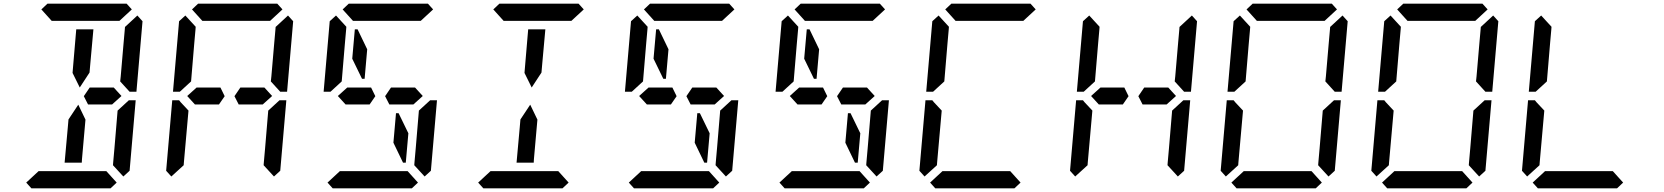

<svg xmlns="http://www.w3.org/2000/svg" viewBox="-20 -1020 9016 1040"><path d="M424 -157 423 -139H330L347 -327L351 -373L404 -453L443 -372L439 -327ZM204 -969 237 -1000H666L694 -969L627 -907H625H490H397H262H260ZM393 -861H486L469 -673L465 -627L412 -546L373 -625L377 -673ZM612 -31 579 0H150L122 -31L189 -93H191H326H419H554H556ZM617 -421 678 -477H715L682 -95L648 -64L592 -125L593 -139L600 -218ZM724 -936 752 -905 719 -523H682L631 -579L634 -607L649 -782L656 -861L657 -874ZM596 -546 638 -500 587 -454H574H497H457L434 -499L466 -546H492Z M1036 -454 994 -500 1045 -546H1148H1174L1197 -499L1166 -454H1050ZM1020 -969 1053 -1000H1482L1510 -969L1443 -907H1441H1306H1213H1078H1076ZM908 -64 880 -95 913 -477H950L958 -467L1001 -421L983 -218L976 -139L975 -125ZM1433 -421 1494 -477H1531L1498 -95L1464 -64L1408 -125L1409 -139L1416 -218ZM1540 -936 1568 -905 1535 -523H1498L1447 -579L1450 -607L1465 -782L1472 -861L1473 -874ZM1015 -579 954 -523H917L950 -905L984 -936L1040 -875L1039 -861L1032 -782ZM1412 -546 1454 -500 1403 -454H1390H1313H1273L1250 -499L1282 -546H1308Z M1852 -454 1810 -500 1861 -546H1964H1990L2013 -499L1982 -454H1866ZM1955 -593H1941L1888 -702L1902 -861H1917L1969 -753ZM1836 -969 1869 -1000H2298L2326 -969L2259 -907H2257H2122H2029H1894H1892ZM2125 -407H2139L2192 -298L2178 -139H2163L2111 -247ZM2244 -31 2211 0H1782L1754 -31L1821 -93H1823H1958H2051H2186H2188ZM2249 -421 2310 -477H2347L2314 -95L2280 -64L2224 -125L2225 -139L2232 -218ZM1831 -579 1770 -523H1733L1766 -905L1800 -936L1856 -875L1855 -861L1848 -782ZM2228 -546 2270 -500 2219 -454H2206H2129H2089L2066 -499L2098 -546H2124Z M2872 -157 2871 -139H2778L2795 -327L2799 -373L2852 -453L2891 -372L2887 -327ZM2652 -969 2685 -1000H3114L3142 -969L3075 -907H3073H2938H2845H2710H2708ZM2841 -861H2934L2917 -673L2913 -627L2860 -546L2821 -625L2825 -673ZM3060 -31 3027 0H2598L2570 -31L2637 -93H2639H2774H2867H3002H3004Z M3484 -454 3442 -500 3493 -546H3596H3622L3645 -499L3614 -454H3498ZM3587 -593H3573L3520 -702L3534 -861H3549L3601 -753ZM3468 -969 3501 -1000H3930L3958 -969L3891 -907H3889H3754H3661H3526H3524ZM3757 -407H3771L3824 -298L3810 -139H3795L3743 -247ZM3876 -31 3843 0H3414L3386 -31L3453 -93H3455H3590H3683H3818H3820ZM3881 -421 3942 -477H3979L3946 -95L3912 -64L3856 -125L3857 -139L3864 -218ZM3463 -579 3402 -523H3365L3398 -905L3432 -936L3488 -875L3487 -861L3480 -782ZM3860 -546 3902 -500 3851 -454H3838H3761H3721L3698 -499L3730 -546H3756Z M4300 -454 4258 -500 4309 -546H4412H4438L4461 -499L4430 -454H4314ZM4403 -593H4389L4336 -702L4350 -861H4365L4417 -753ZM4284 -969 4317 -1000H4746L4774 -969L4707 -907H4705H4570H4477H4342H4340ZM4573 -407H4587L4640 -298L4626 -139H4611L4559 -247ZM4692 -31 4659 0H4230L4202 -31L4269 -93H4271H4406H4499H4634H4636ZM4697 -421 4758 -477H4795L4762 -95L4728 -64L4672 -125L4673 -139L4680 -218ZM4279 -579 4218 -523H4181L4214 -905L4248 -936L4304 -875L4303 -861L4296 -782ZM4676 -546 4718 -500 4667 -454H4654H4577H4537L4514 -499L4546 -546H4572Z M5100 -969 5133 -1000H5562L5590 -969L5523 -907H5521H5386H5293H5158H5156ZM4988 -64 4960 -95 4993 -477H5030L5038 -467L5081 -421L5063 -218L5056 -139L5055 -125ZM5508 -31 5475 0H5046L5018 -31L5085 -93H5087H5222H5315H5450H5452ZM5095 -579 5034 -523H4997L5030 -905L5064 -936L5120 -875L5119 -861L5112 -782Z M5932 -454 5890 -500 5941 -546H6044H6070L6093 -499L6062 -454H5946ZM5804 -64 5776 -95 5809 -477H5846L5854 -467L5897 -421L5879 -218L5872 -139L5871 -125ZM6329 -421 6390 -477H6427L6394 -95L6360 -64L6304 -125L6305 -139L6312 -218ZM6436 -936 6464 -905 6431 -523H6394L6343 -579L6346 -607L6361 -782L6368 -861L6369 -874ZM5911 -579 5850 -523H5813L5846 -905L5880 -936L5936 -875L5935 -861L5928 -782ZM6308 -546 6350 -500 6299 -454H6286H6209H6169L6146 -499L6178 -546H6204Z M6732 -969 6765 -1000H7194L7222 -969L7155 -907H7153H7018H6925H6790H6788ZM6620 -64 6592 -95 6625 -477H6662L6670 -467L6713 -421L6695 -218L6688 -139L6687 -125ZM7140 -31 7107 0H6678L6650 -31L6717 -93H6719H6854H6947H7082H7084ZM7145 -421 7206 -477H7243L7210 -95L7176 -64L7120 -125L7121 -139L7128 -218ZM7252 -936 7280 -905 7247 -523H7210L7159 -579L7162 -607L7177 -782L7184 -861L7185 -874ZM6727 -579 6666 -523H6629L6662 -905L6696 -936L6752 -875L6751 -861L6744 -782Z M7548 -969 7581 -1000H8010L8038 -969L7971 -907H7969H7834H7741H7606H7604ZM7436 -64 7408 -95 7441 -477H7478L7486 -467L7529 -421L7511 -218L7504 -139L7503 -125ZM7956 -31 7923 0H7494L7466 -31L7533 -93H7535H7670H7763H7898H7900ZM7961 -421 8022 -477H8059L8026 -95L7992 -64L7936 -125L7937 -139L7944 -218ZM8068 -936 8096 -905 8063 -523H8026L7975 -579L7978 -607L7993 -782L8000 -861L8001 -874ZM7543 -579 7482 -523H7445L7478 -905L7512 -936L7568 -875L7567 -861L7560 -782Z M8252 -64 8224 -95 8257 -477H8294L8302 -467L8345 -421L8327 -218L8320 -139L8319 -125ZM8772 -31 8739 0H8310L8282 -31L8349 -93H8351H8486H8579H8714H8716ZM8359 -579 8298 -523H8261L8294 -905L8328 -936L8384 -875L8383 -861L8376 -782Z"/></svg>

Font: DSEG14 Classic Mini
Style: Italic
Weight: 400
Italic angle: -5°
Designer: Keshikan(Twitter:@keshinomi_88pro)
Version: Version 0.46